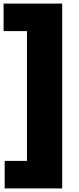

<svg xmlns="http://www.w3.org/2000/svg" viewBox="-33 -828 442 1068"><path d="M-7 220V67H117V-655H-13V-808H313V220Z"/></svg>

Font: Encode Sans Semi Expanded ExBd
Style: Regular
Weight: 800
Width: 6
Designer: Multiple Designers
Foundry: Impallari Type
Version: Version 2.000